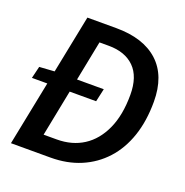

<svg xmlns="http://www.w3.org/2000/svg" viewBox="-119 -763 839 871"><g transform="rotate(20 300.0 -327.0)"><path d="M324 -311H14L28 -369L104 -374H338ZM26 0 157 -654H296Q428 -654 499.5 -588.5Q571 -523 571 -398Q571 -305 546 -231.5Q521 -158 474 -106.5Q427 -55 362 -27.5Q297 0 217 0ZM152 -87H215Q289 -87 343.5 -122Q398 -157 429 -225Q460 -293 460 -391Q460 -479 415.5 -523Q371 -567 292 -567H247Z"/></g></svg>

Font: Source Code Pro ExtraLight SemiBold
Style: Italic
Weight: 600
Italic angle: -11°
Monospace: yes
Version: Version 1.016;hotconv 1.0.116;makeotfexe 2.5.65601